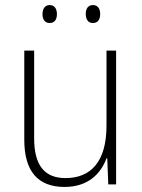

<svg xmlns="http://www.w3.org/2000/svg" viewBox="-20 -729 562 759"><path d="M148 -673C148 -653 157 -638 176 -638C196 -638 205 -652 205 -673C205 -694 196 -709 176 -709C157 -709 148 -693 148 -673ZM319 -674C319 -653 328 -638 347 -638C367 -638 376 -652 376 -674C376 -694 367 -709 347 -709C328 -709 319 -694 319 -674ZM439 -529H401V-232C401 -91 340 -25 239 -25C158 -25 115 -73 115 -182V-529H76V-176C76 -53 129 10 235 10C330 10 379 -44 401 -103H404L408 0H439Z"/></svg>

Font: Noto Sans Lao SemiCondensed ExtraLight
Style: Regular
Weight: 200
Width: 4
Designer: Monotype Design Team
Foundry: Monotype Imaging Inc.
Version: Version 2.003